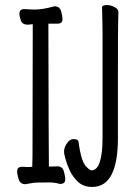

<svg xmlns="http://www.w3.org/2000/svg" viewBox="-20 -725 540 762"><path d="M346 17Q311 17 289.5 -3.5Q268 -24 256.5 -49Q245 -74 239.5 -95.5Q234 -117 234 -122Q234 -132 238 -142.5Q242 -153 251 -163Q260 -173 273 -173Q291 -173 292 -160Q303 -78 325 -61Q337 -49 343 -49Q387 -49 387 -180V-589Q387 -623 385 -695Q385 -705 405 -705Q419 -705 434.5 -697Q450 -689 450 -677Q450 -665 449 -640Q448 -622 448 -421V-177Q448 17 346 17ZM81 6Q60 6 54 -13.5Q48 -33 48 -45Q48 -63 68 -63L92 -62L108 -63L109 -107L110 -629L91 -627Q69 -627 63 -643Q57 -659 57 -671Q57 -689 77 -689Q82 -689 93.5 -688Q105 -687 116 -687Q149 -687 196 -700Q217 -700 222.5 -680.5Q228 -661 228 -649Q228 -631 208 -631H172Q173 -152 174 -64Q199 -64 207 -65Q228 -65 233.5 -45Q239 -25 239 -12Q239 5 218 5Q196 -1 176 -1Q119 -1 111 1Z"/></svg>

Font: LXGW WenKai Mono TC
Style: Regular
Weight: 400
Designer: LXGW / Fontworks Inc.
Foundry: LXGW / Fontworks Inc.
Version: Version 1.330